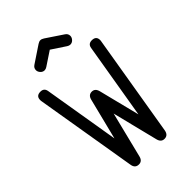

<svg xmlns="http://www.w3.org/2000/svg" viewBox="-224 -823 904 904"><g transform="rotate(-45 228.0 -371.0)"><path d="M343 -657Q343 -646 334.5 -636.7Q325.9 -627.4 314 -627.4Q306.2 -627.4 298.1 -632.8L228.3 -679L158.7 -632.8Q150.6 -627.4 142.6 -627.4Q130.9 -627.4 122.3 -636.7Q113.8 -646 113.8 -657Q113.8 -671.4 126.7 -679.9L210.2 -735.6Q220.2 -742.2 228.3 -742.2Q236.6 -742.2 246.6 -735.6L329.8 -679.9Q343 -671.4 343 -657ZM428.2 -543.7Q428.2 -540.3 427.7 -537.8L342.5 -27.6Q337.6 0 313.5 0Q291.7 0 285.2 -25.1L228.3 -253.7L171.4 -25.1Q165.3 0 143.3 0Q118.2 0 114 -27.6L28.8 -537.8Q28.6 -540.3 28.6 -543.7Q28.6 -570.6 57.4 -570.6Q81.3 -570.6 85.2 -546.9L148.2 -168.5L199.7 -374Q205.8 -399.7 228.3 -399.7Q250 -399.7 256.6 -374L308.1 -168.5L371.6 -546.9Q375.2 -570.6 399.4 -570.6Q428.2 -570.6 428.2 -543.7Z"/></g></svg>

Font: EnergyBar
Style: Regular
Weight: 400
Italic angle: -10°
Version: 1.0 2000-03-28